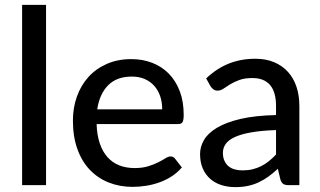

<svg xmlns="http://www.w3.org/2000/svg" viewBox="-20 -758 1308 786"><path d="M168.5 -738V0H70.5V-738Z M644 -310.5Q644 -339.5 635.8 -364Q627.5 -388.5 611.5 -406.5Q595.5 -424.5 572.5 -434.5Q549.5 -444.5 519.5 -444.5Q458 -444.5 422.8 -409Q387.5 -373.5 378 -310.5ZM724.5 -72.5Q706.5 -51.5 683 -36.2Q659.5 -21 633 -11.5Q606.5 -2 578.2 2.5Q550 7 522.5 7Q470 7 425.2 -10.8Q380.5 -28.5 347.8 -62.8Q315 -97 296.8 -147.8Q278.5 -198.5 278.5 -264.5Q278.5 -317.5 295 -363.2Q311.5 -409 342.2 -443Q373 -477 417.5 -496.5Q462 -516 517.5 -516Q564 -516 603.2 -500.8Q642.5 -485.5 671 -456.5Q699.5 -427.5 715.8 -385Q732 -342.5 732 -288Q732 -265.5 727 -257.8Q722 -250 708.5 -250H375.5Q377 -204.5 388.5 -170.8Q400 -137 420.2 -114.5Q440.5 -92 468.5 -81Q496.5 -70 531 -70Q563.5 -70 587.2 -77.5Q611 -85 628.2 -93.8Q645.5 -102.5 657.2 -110Q669 -117.5 678 -117.5Q690 -117.5 696.5 -108.5Z M1110 -225.5Q1050.5 -223.5 1009 -216.2Q967.5 -209 941.5 -197Q915.5 -185 904 -168.8Q892.5 -152.5 892.5 -132.5Q892.5 -113.5 898.8 -99.8Q905 -86 915.8 -77.2Q926.5 -68.5 941 -64.5Q955.5 -60.5 972.5 -60.5Q995 -60.5 1013.8 -65Q1032.5 -69.5 1049 -77.8Q1065.5 -86 1080.5 -98Q1095.5 -110 1110 -125.5ZM824 -437Q866.5 -477.5 916.2 -497.5Q966 -517.5 1025.5 -517.5Q1069 -517.5 1102.5 -503.2Q1136 -489 1159 -463.5Q1182 -438 1193.8 -402.5Q1205.5 -367 1205.5 -324V0H1162Q1147.5 0 1140 -4.8Q1132.5 -9.5 1128 -22.5L1117.5 -67Q1098 -49 1079 -35.2Q1060 -21.5 1039.2 -11.8Q1018.5 -2 995 3Q971.5 8 943 8Q913 8 886.8 -0.2Q860.5 -8.5 841 -25.5Q821.5 -42.5 810.2 -68Q799 -93.5 799 -127.5Q799 -157.5 815.2 -185.2Q831.5 -213 868.2 -235Q905 -257 964.2 -271Q1023.5 -285 1110 -287V-324Q1110 -381.5 1085.5 -410Q1061 -438.5 1013.5 -438.5Q981.5 -438.5 959.8 -430.5Q938 -422.5 922.2 -412.8Q906.5 -403 894.8 -395Q883 -387 870.5 -387Q860.5 -387 853.2 -392.5Q846 -398 841.5 -405.5Z"/></svg>

Font: LatoLatin Medium
Style: Regular
Weight: 500
Designer: Lukasz Dziedzic with Adam Twardoch and Botio Nikoltchev
Foundry: tyPoland Lukasz Dziedzic
Version: Version 2.015; 2015-08-06; http://www.latofonts.com/